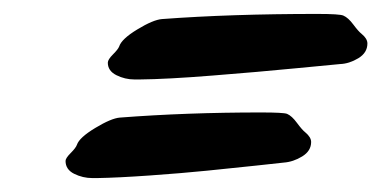

<svg xmlns="http://www.w3.org/2000/svg" viewBox="-20 -448 542 273"><path d="M178.2 -335H171.4Q157.7 -335 145.5 -341.1Q133.3 -347.2 133.3 -358.9Q133.3 -363.3 140.6 -370.6Q147.9 -377.9 149.4 -381.8Q152.8 -392.6 175.3 -406.2Q197.8 -419.9 210.4 -420.9Q308.1 -428.2 431.2 -428.2Q463.4 -428.2 468.3 -425.8Q475.1 -422.9 482.4 -413.1Q489.7 -403.3 494.1 -399.9Q502.4 -393.1 502.4 -386.2Q502.4 -373 489.5 -365.2Q476.6 -357.4 463.4 -356.9Q458.5 -356.4 402.8 -351.1Q347.2 -345.7 282.5 -340.6Q217.8 -335.4 178.2 -335ZM118.2 -194.8H111.3Q97.7 -194.8 85.4 -200.9Q73.2 -207 73.2 -219.2Q73.2 -223.1 80.6 -230.5Q87.9 -237.8 89.4 -242.2Q92.8 -252.4 115.5 -266.1Q138.2 -279.8 150.4 -280.8Q245.1 -288.1 351.1 -288.1Q383.3 -288.1 388.2 -286.1Q395 -283.2 402.3 -273.2Q409.7 -263.2 414.1 -259.8Q422.4 -252.9 422.4 -246.1Q422.4 -233.4 409.7 -225.6Q397 -217.8 383.3 -216.8Q379.4 -216.3 344.7 -212.6Q310.1 -209 274.2 -205.3Q238.3 -201.7 193.1 -198.5Q147.9 -195.3 118.2 -194.8Z"/></svg>

Font: Yellowtail
Style: Regular
Weight: 400
Designer: Astigmatic (AOETI)
Foundry: Astigmatic (AOETI)
Version: Version 1.000